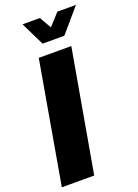

<svg xmlns="http://www.w3.org/2000/svg" viewBox="-170 -953 732 1020"><g transform="rotate(-20 196.0 -442.5)"><path d="M-5 0 115 -688H299L178 0ZM397 -885 283 -752H160L95 -885H193L245 -794H209L292 -885Z"/></g></svg>

Font: Archivo ExtraCondensed Black
Style: Italic
Weight: 900
Width: 2
Italic angle: -10°
Designer: Hector Gatti
Foundry: Omnibus-Type
Version: Version 2.001